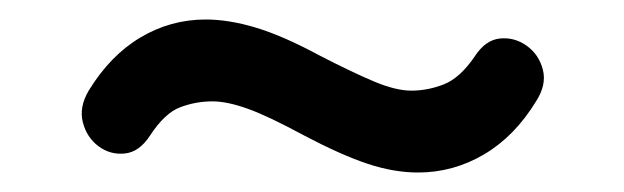

<svg xmlns="http://www.w3.org/2000/svg" viewBox="-20 -386 640 197"><path d="M409 -209Q384 -209 357 -218Q330 -227 292 -247Q255 -267 234 -274.5Q213 -282 198 -282Q181 -282 165 -276Q149 -270 134 -247Q123 -230 108 -228.5Q93 -227 81 -236Q69 -245 65 -260.5Q61 -276 71 -293Q93 -329 124 -347.5Q155 -366 191 -366Q215 -366 243 -357.5Q271 -349 308 -329Q341 -312 363.5 -302.5Q386 -293 402 -293Q419 -293 435.5 -299.5Q452 -306 467 -328Q478 -345 493 -346.5Q508 -348 520.5 -339Q533 -330 537 -314.5Q541 -299 530 -282Q508 -246 476.5 -227.5Q445 -209 409 -209Z"/></svg>

Font: Nunito ExtraLight
Style: Bold
Weight: 700
Version: Version 3.602